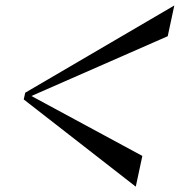

<svg xmlns="http://www.w3.org/2000/svg" viewBox="-20 -681 660 700"><path d="M66.5 -318.5 475 -0.5 499 -112.5 94.5 -331 591.5 -549 615.5 -661 72 -343Z"/></svg>

Font: Beautique Display Thin
Style: Bold
Weight: 500
Italic angle: -12°
Designer: Nhat-Quang Ngo
Version: Version 1.100;Glyphs 3.2.3 (3260)